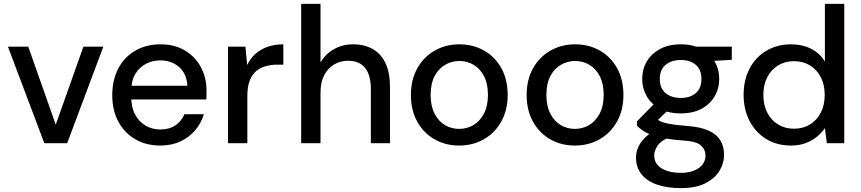

<svg xmlns="http://www.w3.org/2000/svg" viewBox="-20 -740 4450 992"><path d="M209 0 21 -499H126L268 -96L411 -499H514L327 0Z M808 12Q735 12 679 -20.5Q623 -53 591.5 -111.5Q560 -170 560 -248Q560 -327 591 -386Q622 -445 678.5 -478Q735 -511 809 -511Q883 -511 936.5 -478.5Q990 -446 1018.5 -392Q1047 -338 1047 -273Q1047 -263 1047 -251.5Q1047 -240 1046 -226H633V-297H948Q945 -358 906 -393Q867 -428 808 -428Q768 -428 733.5 -410Q699 -392 678.5 -357Q658 -322 658 -269V-240Q658 -185 678.5 -147.5Q699 -110 733 -90.5Q767 -71 807 -71Q855 -71 886.5 -92.5Q918 -114 933 -150H1033Q1020 -104 989 -67.5Q958 -31 912.5 -9.5Q867 12 808 12Z M1158 0V-499H1248L1257 -404Q1273 -438 1299.5 -461.5Q1326 -485 1362 -498Q1398 -511 1444 -511V-406H1413Q1381 -406 1352.5 -398Q1324 -390 1303 -372Q1282 -354 1270 -323Q1258 -292 1258 -245V0Z M1536 0V-720H1636V-417Q1661 -461 1705.5 -486Q1750 -511 1804 -511Q1863 -511 1906 -486.5Q1949 -462 1972 -413Q1995 -364 1995 -290V0H1896V-280Q1896 -352 1866.5 -389Q1837 -426 1778 -426Q1738 -426 1705.5 -406.5Q1673 -387 1654.5 -350.5Q1636 -314 1636 -261V0Z M2352 12Q2281 12 2224.5 -20.5Q2168 -53 2135.5 -112Q2103 -171 2103 -249Q2103 -328 2136 -387Q2169 -446 2226 -478.5Q2283 -511 2353 -511Q2425 -511 2481.5 -478.5Q2538 -446 2570.5 -387.5Q2603 -329 2603 -249Q2603 -171 2570 -112Q2537 -53 2480 -20.5Q2423 12 2352 12ZM2352 -74Q2392 -74 2425.5 -93.5Q2459 -113 2480 -152.5Q2501 -192 2501 -250Q2501 -308 2480.5 -347Q2460 -386 2426.5 -405.5Q2393 -425 2353 -425Q2315 -425 2280.5 -405.5Q2246 -386 2225.5 -347Q2205 -308 2205 -249Q2205 -192 2225.5 -152.5Q2246 -113 2279.5 -93.5Q2313 -74 2352 -74Z M2950 12Q2879 12 2822.5 -20.5Q2766 -53 2733.5 -112Q2701 -171 2701 -249Q2701 -328 2734 -387Q2767 -446 2824 -478.5Q2881 -511 2951 -511Q3023 -511 3079.5 -478.5Q3136 -446 3168.5 -387.5Q3201 -329 3201 -249Q3201 -171 3168 -112Q3135 -53 3078 -20.5Q3021 12 2950 12ZM2950 -74Q2990 -74 3023.5 -93.5Q3057 -113 3078 -152.5Q3099 -192 3099 -250Q3099 -308 3078.5 -347Q3058 -386 3024.5 -405.5Q2991 -425 2951 -425Q2913 -425 2878.5 -405.5Q2844 -386 2823.5 -347Q2803 -308 2803 -249Q2803 -192 2823.5 -152.5Q2844 -113 2877.5 -93.5Q2911 -74 2950 -74Z M3498 232Q3429 232 3376.5 214.5Q3324 197 3295 161Q3266 125 3266 73Q3266 46 3278 19Q3290 -8 3317 -33Q3344 -58 3389 -78L3444 -34Q3395 -14 3377.5 12.5Q3360 39 3360 63Q3360 93 3378 113Q3396 133 3427 143Q3458 153 3498 153Q3536 153 3564.5 142Q3593 131 3609 111Q3625 91 3625 64Q3625 33 3601.5 11.5Q3578 -10 3511 -14Q3455 -18 3415.5 -25Q3376 -32 3348.5 -42Q3321 -52 3302.5 -64.5Q3284 -77 3271 -90V-113L3371 -215L3450 -188L3343 -86L3364 -131Q3375 -123 3385 -117Q3395 -111 3412 -106Q3429 -101 3457.5 -97Q3486 -93 3533 -89Q3600 -84 3641.5 -65Q3683 -46 3702 -14.5Q3721 17 3721 61Q3721 104 3697 143Q3673 182 3624 207Q3575 232 3498 232ZM3497 -154Q3434 -154 3389.5 -178Q3345 -202 3321.5 -242.5Q3298 -283 3298 -332Q3298 -382 3321.5 -422Q3345 -462 3389.5 -486.5Q3434 -511 3497 -511Q3560 -511 3604.5 -486.5Q3649 -462 3672.5 -422Q3696 -382 3696 -332Q3696 -283 3672.5 -242.5Q3649 -202 3604.5 -178Q3560 -154 3497 -154ZM3497 -234Q3546 -234 3575 -259Q3604 -284 3604 -332Q3604 -380 3575 -405Q3546 -430 3497 -430Q3449 -430 3419 -405Q3389 -380 3389 -332Q3389 -284 3419 -259Q3449 -234 3497 -234ZM3578 -420 3554 -499H3761V-431Z M4066 12Q3994 12 3938.5 -22Q3883 -56 3852.5 -115.5Q3822 -175 3822 -250Q3822 -326 3852.5 -385Q3883 -444 3939 -477.5Q3995 -511 4067 -511Q4126 -511 4171.5 -487.5Q4217 -464 4242 -422V-720H4342V0H4252L4242 -78Q4226 -55 4202 -34.5Q4178 -14 4144 -1Q4110 12 4066 12ZM4082 -75Q4129 -75 4165 -97Q4201 -119 4221 -158.5Q4241 -198 4241 -250Q4241 -302 4221 -341Q4201 -380 4165 -402Q4129 -424 4082 -424Q4036 -424 4000 -402Q3964 -380 3944 -341Q3924 -302 3924 -250Q3924 -198 3944 -158.5Q3964 -119 4000 -97Q4036 -75 4082 -75Z"/></svg>

Font: DM Sans 20pt Medium
Style: Regular
Weight: 500
Version: Version 4.004;gftools[0.9.30]